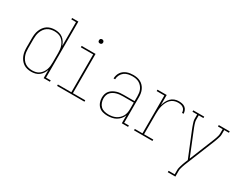

<svg xmlns="http://www.w3.org/2000/svg" viewBox="-97 -1324 2695 2127"><g transform="rotate(30 1250.0 -260.0)"><path d="M246 8Q220 8 194.5 2Q169 -4 147.5 -18.5Q126 -33 110.5 -54Q95 -75 85.5 -99Q76 -123 72.5 -148.5Q69 -174 69 -200V-320Q69 -346 72.5 -371.5Q76 -397 85.5 -421Q95 -445 110.5 -466Q126 -487 147.5 -501.5Q169 -516 194.5 -522Q220 -528 246 -528Q272 -528 298 -521.5Q324 -515 345 -499Q366 -483 380.5 -460.5Q395 -438 403 -413V-717H343V-735H423V-18H483V0H403V-107Q395 -82 380.5 -59.5Q366 -37 345 -21Q324 -5 298 1.5Q272 8 246 8ZM249 -10Q272 -10 295 -15.5Q318 -21 336.5 -35Q355 -49 368.5 -68Q382 -87 390 -109Q398 -131 400.5 -154Q403 -177 403 -200V-320Q403 -343 400.5 -366Q398 -389 390 -411Q382 -433 368.5 -452.5Q355 -472 336.5 -485.5Q318 -499 295 -504.5Q272 -510 249 -510Q226 -510 202.5 -504.5Q179 -499 159.5 -486Q140 -473 126 -453.5Q112 -434 103.5 -412Q95 -390 92 -367Q89 -344 89 -320V-200Q89 -176 92 -153Q95 -130 103.5 -108Q112 -86 126 -66.5Q140 -47 159.5 -34Q179 -21 202.5 -15.5Q226 -10 249 -10Z M575 0V-18H747V-502H589V-520H767V-18H925V0ZM750 -644Q745 -644 739.5 -645.5Q734 -647 730.5 -650.5Q727 -654 725.5 -659.5Q724 -665 724 -670Q724 -675 725.5 -680.5Q727 -686 730.5 -689.5Q734 -693 739.5 -695Q745 -697 750 -697Q755 -697 760.5 -695Q766 -693 769.5 -689.5Q773 -686 775 -680.5Q777 -675 777 -670Q777 -665 775 -659.5Q773 -654 769.5 -650.5Q766 -647 760.5 -645.5Q755 -644 750 -644Z M1221 8Q1191 8 1161.5 0Q1132 -8 1110.5 -28.5Q1089 -49 1079 -78Q1069 -107 1069 -136Q1069 -160 1075.5 -182.5Q1082 -205 1097 -223Q1112 -241 1132.5 -253Q1153 -265 1175 -272Q1197 -279 1220.5 -281Q1244 -283 1267 -283H1403V-345Q1403 -366 1400 -387.5Q1397 -409 1388 -428.5Q1379 -448 1364.5 -464.5Q1350 -481 1331 -491.5Q1312 -502 1291 -506Q1270 -510 1248 -510Q1220 -510 1192.5 -504Q1165 -498 1143 -481.5Q1121 -465 1108 -439Q1095 -413 1095 -385H1075Q1076 -406 1082 -426.5Q1088 -447 1100 -464.5Q1112 -482 1129 -494.5Q1146 -507 1165.5 -514.5Q1185 -522 1206 -525Q1227 -528 1248 -528Q1272 -528 1296 -523.5Q1320 -519 1341 -507.5Q1362 -496 1378.5 -478Q1395 -460 1405 -438Q1415 -416 1419 -392.5Q1423 -369 1423 -345V-18H1483V0H1403V-102Q1393 -75 1374 -53Q1355 -31 1330.5 -17Q1306 -3 1277.5 2.5Q1249 8 1221 8ZM1224 -10Q1248 -10 1271 -14Q1294 -18 1315 -28Q1336 -38 1353.5 -54Q1371 -70 1382.5 -90Q1394 -110 1398.5 -133.5Q1403 -157 1403 -180V-265H1267Q1247 -265 1226 -263Q1205 -261 1185 -255.5Q1165 -250 1147 -240Q1129 -230 1115 -214.5Q1101 -199 1095 -179Q1089 -159 1089 -138Q1089 -112 1098 -86Q1107 -60 1126 -42Q1145 -24 1171.5 -17Q1198 -10 1224 -10Z M1559 0V-18H1657V-502H1559V-520H1677V-389Q1684 -416 1696.5 -441.5Q1709 -467 1728.5 -487.5Q1748 -508 1774.5 -518Q1801 -528 1829 -528Q1850 -528 1871 -524Q1892 -520 1909 -507.5Q1926 -495 1934.5 -474.5Q1943 -454 1943 -433H1923Q1923 -451 1916 -467Q1909 -483 1895 -493Q1881 -503 1863.5 -506.5Q1846 -510 1829 -510Q1803 -510 1778 -500.5Q1753 -491 1735 -472Q1717 -453 1705.5 -429Q1694 -405 1687.5 -379.5Q1681 -354 1679 -328Q1677 -302 1677 -276V-18H1795V0Z M2115 215V197H2193V141Q2193 127 2196.5 112.5Q2200 98 2204 84Q2208 70 2213 56.5Q2218 43 2223 29L2224 28Q2225 25 2226 22.5Q2227 20 2228 17L2240 -12L2111 -329Q2105 -343 2100 -357.5Q2095 -372 2090 -386.5Q2085 -401 2081 -416Q2077 -431 2077 -447V-502H2017V-520H2157V-502H2097V-447Q2097 -432 2100.5 -418Q2104 -404 2108.5 -390Q2113 -376 2118.5 -362.5Q2124 -349 2129 -336L2250 -37L2371 -336Q2376 -349 2381.5 -362.5Q2387 -376 2391.5 -390Q2396 -404 2399.5 -418Q2403 -432 2403 -447V-502H2343V-520H2483V-502H2423V-447Q2423 -431 2419 -416Q2415 -401 2410 -386.5Q2405 -372 2400 -357.5Q2395 -343 2389 -329L2246 24Q2240 38 2234.5 52.5Q2229 67 2224.5 81.5Q2220 96 2216 111Q2212 126 2212 141V215Z"/></g></svg>

Font: Iosevka Curly Slab Thin
Style: Regular
Weight: 100
Monospace: yes
Designer: Belleve Invis
Foundry: Belleve Invis
Version: Version 22.1.2; ttfautohint (v1.8.4)